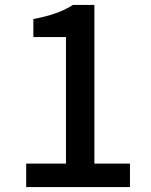

<svg xmlns="http://www.w3.org/2000/svg" viewBox="-20 -735 610 777"><path d="M86 -73V22H506V-73H362V-715H275C233 -688 184 -671 115 -658V-585H247V-73Z"/></svg>

Font: コーポレート・ロゴ ver3 Medium
Style: Regular
Weight: 500
Designer: [KANA_main] LOGOTYPE.JP [Source Han Sans] Ryoko NISHIZUKA 西塚涼子 (kana, bopomofo & ideographs); Paul D. Hunt (Latin, Greek
Version: Version 12.001;FEAKit 1.0